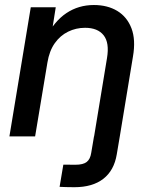

<svg xmlns="http://www.w3.org/2000/svg" viewBox="-20 -552 609 777"><path d="M221.2 204.1 236.3 114.3Q245.6 114.3 261.2 114.5Q276.9 114.7 285.2 114.7Q316.4 114.7 330.8 103.5Q345.2 92.3 349.1 66.9L360.4 0H464.8L452.6 72.3Q441.9 137.7 398.2 171.6Q354.5 205.6 280.8 205.6Q261.2 205.6 246.8 205.1Q232.4 204.6 221.2 204.1ZM171.9 -298.8 122.1 0H18.1L104.5 -522.5H205.6L185.1 -393.1L163.1 -396Q199.7 -466.3 248.8 -499Q297.9 -531.7 359.9 -531.7Q415 -531.7 454.6 -507.8Q494.1 -483.9 512 -437.5Q529.8 -391.1 518.1 -323.2L464.8 0H360.8L413.1 -317.4Q423.3 -378.9 399.4 -409.2Q375.5 -439.5 324.2 -439.5Q287.6 -439.5 255.6 -423.8Q223.6 -408.2 201.7 -377.2Q179.7 -346.2 171.9 -298.8Z"/></svg>

Font: Inter 28pt Medium
Style: Italic
Weight: 500
Italic angle: -9.3988°
Designer: Rasmus Andersson
Foundry: rsms
Version: Version 4.001;git-66647c0bb